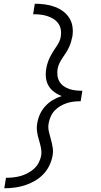

<svg xmlns="http://www.w3.org/2000/svg" viewBox="-20 -853 540 1026"><path d="M3 153 12 97Q32 97 51 95Q70 93 89.5 87.5Q109 82 127.5 72.5Q146 63 161.5 49Q177 35 186.5 17Q196 -1 200 -21Q203 -43 198.5 -64.5Q194 -86 187.5 -107Q181 -128 178 -150Q175 -172 179 -194Q183 -219 193.5 -242.5Q204 -266 222 -285.5Q240 -305 262.5 -318.5Q285 -332 310 -340Q288 -348 269.5 -361.5Q251 -375 239.5 -394.5Q228 -414 225.5 -438Q223 -462 227 -486Q230 -502 234.5 -516.5Q239 -531 246 -545.5Q253 -560 261.5 -574Q270 -588 279.5 -601.5Q289 -615 296 -629Q303 -643 305 -659Q308 -678 304.5 -696.5Q301 -715 290.5 -729Q280 -743 264.5 -752.5Q249 -762 231.5 -767.5Q214 -773 195 -775Q176 -777 157 -777L166 -833Q193 -833 219.5 -829.5Q246 -826 270 -817.5Q294 -809 314.5 -794.5Q335 -780 349 -759Q363 -738 367 -712Q371 -686 367 -659Q364 -644 359.5 -629Q355 -614 348 -599Q341 -584 332 -570.5Q323 -557 314 -543.5Q305 -530 298 -516Q291 -502 288 -486Q285 -468 287 -450Q289 -432 297.5 -417.5Q306 -403 320 -393Q334 -383 350 -377.5Q366 -372 384 -370Q402 -368 420 -368L418 -355L411 -312Q392 -312 374 -310Q356 -308 337.5 -302Q319 -296 302 -286Q285 -276 272 -262Q259 -248 251 -230Q243 -212 240 -194Q236 -172 241 -150.5Q246 -129 252 -108Q258 -87 261.5 -65Q265 -43 261 -21Q256 6 243.5 32Q231 58 210.5 79Q190 100 164.5 114.5Q139 129 112 137.5Q85 146 57.5 149.5Q30 153 3 153Z"/></svg>

Font: Iosevka Curly Light Oblique
Style: Regular
Weight: 300
Italic angle: -9°
Monospace: yes
Designer: Belleve Invis
Foundry: Belleve Invis
Version: Version 11.1.0; ttfautohint (v1.8.3)